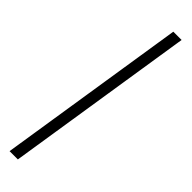

<svg xmlns="http://www.w3.org/2000/svg" viewBox="-294 -693 808 808"><g transform="rotate(45 109.5 -289.5)"><path d="M66.4 131.8H17.1L148.9 -710.9H198.2Z"/></g></svg>

Font: TypoPRO Roboto
Style: Italic
Weight: 300
Italic angle: -12°
Designer: Google
Version: Version 2.136; 2016